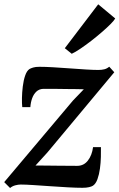

<svg xmlns="http://www.w3.org/2000/svg" viewBox="-27 -884 568 914"><path d="M372 -459Q358.5 -459.5 337.8 -459.8Q317 -460 293 -460.2Q269 -460.5 246.2 -460.8Q223.5 -461 205.2 -461Q187 -461 178 -461Q159 -460 146 -447.8Q133 -435.5 126 -416Q119 -396.5 117.5 -374H79Q77 -391 77.5 -417.5Q78 -444 81.5 -472.8Q85 -501.5 92.8 -524.2Q100.5 -547 113.5 -555.5Q119.5 -559 130.8 -562.5Q142 -566 160.5 -566Q187.5 -566 225.8 -563.8Q264 -561.5 305 -558.5Q346 -555.5 382.2 -553.2Q418.5 -551 441.5 -551Q457 -551 469.8 -554.2Q482.5 -557.5 493 -566.5L517 -540L198 -157.5L142 -96Q162 -96 188.2 -95.8Q214.5 -95.5 242.5 -95.2Q270.5 -95 296 -94.8Q321.5 -94.5 340.5 -94.5Q372 -94.5 391.5 -119.8Q411 -145 416 -183.5H453.5Q454 -164.5 453.2 -137Q452.5 -109.5 448.8 -81.5Q445 -53.5 437 -31.2Q429 -9 415.5 0Q409.5 4 396.8 7Q384 10 365.5 10Q337.5 10 297 7.8Q256.5 5.5 213 2.5Q169.5 -0.5 132 -3Q94.5 -5.5 71.5 -5.5Q60 -5.5 45.8 -1.8Q31.5 2 21 11L-7 -17L320.5 -405.5ZM281.5 -654.5 440.5 -863.5 521.5 -796Q516 -786 498.8 -768.8Q481.5 -751.5 457.2 -730.5Q433 -709.5 406.8 -689.2Q380.5 -669 356.2 -652.5Q332 -636 314.5 -628Z"/></svg>

Font: Merriweather SemiBold
Style: Italic
Weight: 600
Italic angle: -7.8°
Version: Version 2.101